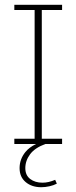

<svg xmlns="http://www.w3.org/2000/svg" viewBox="-20 -603 320 804"><path d="M40 0V-22H125V-561H40V-583H240V-561H155V-22H240V0H170Q126 16 106 43Q86 70 86 101Q86 131 106.5 146.5Q127 162 158 162Q171 162 184 159Q197 156 211 150L218 166Q205 173 187 177Q169 181 153 181Q113 181 87.5 159.5Q62 138 62 101Q62 64 86 34Q102 14 131 0Z"/></svg>

Font: Rokkitt SemiBold Thin
Style: Regular
Weight: 250
Version: Version 3.103